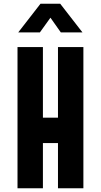

<svg xmlns="http://www.w3.org/2000/svg" viewBox="-20 -1000 536 1020"><path d="M77 -828 195 -980H300L418 -828H303L248 -906L192 -828ZM73 0V-750H208V-375H288V-750H423V0H288V-240H208V0Z"/></svg>

Font: Mohave Bold
Style: Regular
Weight: 700
Designer: Gumpita Rahayu
Foundry: Tokotype
Version: Version 2.002;PS 002.002;hotconv 1.0.88;makeotf.lib2.5.64775